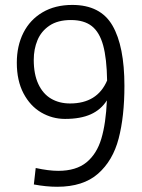

<svg xmlns="http://www.w3.org/2000/svg" viewBox="-20 -732 567 764"><path d="M475.1 -390.1Q475.1 -268.6 452.1 -180.7Q429.2 -92.8 370.1 -40.8Q311 11.2 207.5 11.2Q164.1 11.2 114.7 2L122.1 -63.5Q173.8 -52.2 211.9 -52.2Q282.7 -52.2 324 -85.9Q365.2 -119.6 383.3 -180.4Q401.4 -241.2 405.3 -332.5Q381.8 -295.4 341.1 -277.1Q300.3 -258.8 238.8 -258.8Q188 -258.8 144 -284.4Q100.1 -310.1 73.5 -360.6Q46.9 -411.1 46.9 -482.4Q46.9 -549.3 73 -601.3Q99.1 -653.3 149.2 -682.9Q199.2 -712.4 267.6 -712.4Q379.9 -712.4 427.5 -630.4Q475.1 -548.3 475.1 -390.1ZM406.2 -411.6Q404.8 -499.5 390.4 -551.8Q376 -604 345.2 -628.2Q314.5 -652.3 262.2 -652.3Q210 -652.3 177 -630.1Q144 -607.9 129.2 -572.3Q114.3 -536.6 114.3 -493.7Q114.3 -436.5 132.6 -397.5Q150.9 -358.4 183.3 -339.4Q215.8 -320.3 258.8 -320.3Q367.2 -320.3 406.2 -411.6Z"/></svg>

Font: Selawik Semilight
Style: Regular
Weight: 300
Designer: Aaron Bell
Foundry: Microsoft Corporation
Version: Version 1.01